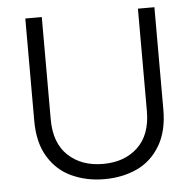

<svg xmlns="http://www.w3.org/2000/svg" viewBox="-49 -710 777 766"><g transform="rotate(-5 339.0 -327.0)"><path d="M339 6Q268 6 209 -21Q151 -47 115.5 -104.5Q80 -162 80 -250V-660H146V-250Q146 -155 199.5 -105Q253 -55 339 -55Q425 -55 478 -105Q531 -155 531 -250V-660H597V-250Q597 -163 562 -105Q527 -47 469 -20.5Q411 6 339 6Z"/></g></svg>

Font: Lil Grotesk
Style: Regular
Weight: 400
Designer: Bastien Sozeau
Foundry: NBR — Bastien Sozeau
Version: Version 4.002; ttfautohint (v1.8.4.7-5d5b)